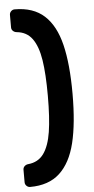

<svg xmlns="http://www.w3.org/2000/svg" viewBox="-62 -812 491 1007"><g transform="rotate(-5 184.0 -308.5)"><path d="M177.5 -498C185.2 -449.3 189 -386.3 189 -309C189 -231.7 185.2 -168.5 177.5 -119.5C169.8 -70.5 156.3 -32.7 137 -6C117.7 20.7 90.3 35.7 55 39C47.7 39.7 41.3 42.5 36 47.5C30.7 52.5 28 58.7 28 66V132C28 139.3 30.7 145.7 36 151C41.3 156.3 47.7 159 55 159C120.3 159 172.3 141.2 211 105.5C249.7 69.8 277.3 17.8 294 -50.5C310.7 -118.8 319 -205 319 -309C319 -413 310.7 -499.2 294 -567.5C277.3 -635.8 249.7 -687.7 211 -723C172.3 -758.3 120.3 -776 55 -776C47.7 -776 41.3 -773.3 36 -768C30.7 -762.7 28 -756.3 28 -749V-683C28 -675.7 30.7 -669.5 36 -664.5C41.3 -659.5 47.7 -656.7 55 -656C90.3 -652.7 117.7 -637.7 137 -611C156.3 -584.3 169.8 -546.7 177.5 -498Z"/></g></svg>

Font: Rubik
Style: Regular
Weight: 500
Designer: Hubert & Fischer
Foundry: Hubert & Fischer
Version: Version 1.100